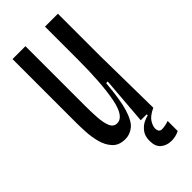

<svg xmlns="http://www.w3.org/2000/svg" viewBox="-219 -571 757 757"><g transform="rotate(-45 159.5 -192.0)"><path d="M122 10Q87 10 68 -10.5Q49 -31 41 -61.5Q33 -92 31.5 -123.5Q30 -155 30 -177V-528H102V-196Q102 -162 104 -130Q106 -98 114.5 -77.5Q123 -57 143 -57Q181 -57 196 -134.5Q211 -212 211 -344V-528H283V-291L287 0H217L233 -200H224Q217 -114 203 -68.5Q189 -23 168 -6.5Q147 10 122 10ZM290 133Q269 144 244 143.5Q219 143 201.5 128.5Q184 114 184 82Q184 55 197 38.5Q210 22 226 14.5Q242 7 250 6V-5H287V0Q255 15 244.5 32.5Q234 50 234 62Q234 85 252 84.5Q270 84 290 77Z"/></g></svg>

Font: Bricolage Grotesque 48pt Condensed Light
Style: Regular
Weight: 300
Width: 3
Designer: Mathieu Triay
Foundry: Atelier Triay
Version: Version 1.000; ttfautohint (v1.8.4.7-5d5b);gftools[0.9.32]